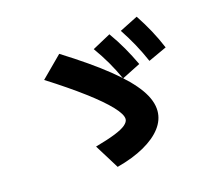

<svg xmlns="http://www.w3.org/2000/svg" viewBox="-106 -919 1212 1044"><g transform="rotate(-15 500.0 -397.0)"><path d="M348 -153Q419 -173 461.5 -190Q504 -207 523 -223.5Q542 -240 542 -256Q542 -283 498 -329.5Q454 -376 370.5 -438.5Q287 -501 169 -576L285 -692Q438 -596 534 -518.5Q630 -441 675.5 -376.5Q721 -312 721 -254Q721 -203 687 -158Q653 -113 588.5 -76.5Q524 -40 433 -16ZM586 -473Q562 -526 535 -572.5Q508 -619 473 -668L576 -724Q611 -675 638.5 -627Q666 -579 691 -526ZM749 -528Q726 -581 700 -628.5Q674 -676 641 -726L744 -778Q777 -728 803.5 -679.5Q830 -631 853 -576Z"/></g></svg>

Font: M PLUS 2 Thin ExtraBold
Style: Regular
Weight: 800
Version: Version 1.001